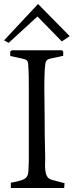

<svg xmlns="http://www.w3.org/2000/svg" viewBox="-46 -933 366 954"><path d="M272.9 1H7.8V-24.9Q44.9 -31.7 63 -38.3Q81.1 -44.9 87.6 -55.4Q94.2 -65.9 95.2 -84.5Q96.2 -103 97.2 -133.8V-497.1Q97.2 -525.9 96.7 -554.9Q96.2 -584 94.2 -611.8Q93.3 -627 87.6 -632.6Q82 -638.2 63.5 -642.1Q44.9 -646 4.9 -654.8V-676.8L12.2 -683.1H262.2L268.1 -676.8V-655.8L201.2 -641.1Q181.2 -636.2 179.2 -615.2Q175.3 -586.4 174.6 -540.8Q173.8 -495.1 174.8 -446.5Q175.8 -397.9 175.8 -358.9Q175.8 -309.1 176.3 -262Q176.8 -214.8 178.2 -168.9Q179.2 -147.9 178 -119.4Q176.8 -90.8 182.9 -68.4Q189 -45.9 210 -40Q221.2 -37.1 236.1 -33Q251 -28.8 262.7 -25.9L274.9 -22.9ZM143.1 -913.1 300.3 -753.4 261.2 -727.1 140.1 -851.1 -2.9 -720.2 -25.9 -732.4Z"/></svg>

Font: Aref Ruqaa
Style: Regular
Weight: 400
Designer: Abdullah Aref
Version: Version 1.002